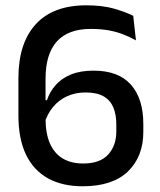

<svg xmlns="http://www.w3.org/2000/svg" viewBox="-20 -670 588 704"><path d="M283 13Q208.5 13 155.8 -16.2Q103 -45.5 75.2 -103.2Q47.5 -161 47.5 -247V-384Q47.5 -511 110.8 -580.8Q174 -650.5 296.5 -650.5Q355.5 -650.5 397.5 -638.5Q439.5 -626.5 468.5 -612L478.5 -522Q457 -534 433 -543.5Q409 -553 379.8 -558.5Q350.5 -564 313 -564Q230 -564 188.5 -518Q147 -472 147 -381V-235.5Q147 -180.5 163.2 -143.8Q179.5 -107 210.2 -88.8Q241 -70.5 285 -70.5Q347 -70.5 376.8 -103.5Q406.5 -136.5 406.5 -188V-214Q406.5 -250 395.5 -276.2Q384.5 -302.5 359.8 -316.8Q335 -331 293.5 -331Q256.5 -331 226.2 -317.2Q196 -303.5 174.5 -277.8Q153 -252 142.5 -216.5L135.5 -302.5H152Q162.5 -333.5 184 -358Q205.5 -382.5 240 -396.8Q274.5 -411 323 -411Q414 -411 459.8 -359.8Q505.5 -308.5 505.5 -215.5V-186.5Q505.5 -96 449.2 -41.5Q393 13 283 13Z"/></svg>

Font: Anek Telugu Medium
Style: Regular
Weight: 500
Designer: Omkar Bhoir (Telugu), Yesha Goshar (Latin)
Foundry: Ek Type
Version: Version 1.003